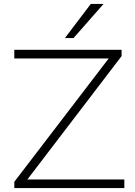

<svg xmlns="http://www.w3.org/2000/svg" viewBox="-20 -959 686 979"><path d="M53 0V-32L555 -688L559 -661H53V-705H600V-673L99 -17L95 -44H614V0ZM311 -765 443 -939H508L355 -765Z"/></svg>

Font: Nunito Sans 10pt SemiExpanded ExtraLight
Style: Regular
Weight: 250
Width: 6
Designer: Vernon Adams
Foundry: Vernon Adams
Version: Version 3.101;gftools[0.9.27]